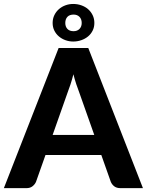

<svg xmlns="http://www.w3.org/2000/svg" viewBox="-29 -974 760 994"><path d="M459 -275.5 380.5 -497.5Q373.5 -515 365.8 -538.5Q358 -562 351 -589.5Q344 -561.5 336.2 -537.8Q328.5 -514 321.5 -496.5L243.5 -275.5ZM711 0H594.5Q575 0 562.8 -9.2Q550.5 -18.5 544.5 -33L495.5 -171.5H206.5L157.5 -33Q152.5 -20.5 140 -10.2Q127.5 0 108.5 0H-9L274.5 -725.5H428ZM243.5 -855Q243.5 -877 252.2 -895.2Q261 -913.5 275.8 -926.5Q290.5 -939.5 309.8 -946.5Q329 -953.5 350 -953.5Q372 -953.5 392 -946.5Q412 -939.5 427 -926.5Q442 -913.5 450.8 -895.2Q459.5 -877 459.5 -855Q459.5 -833.5 450.8 -815.8Q442 -798 427 -785.5Q412 -773 392 -766Q372 -759 350 -759Q329 -759 309.8 -766Q290.5 -773 275.8 -785.5Q261 -798 252.2 -815.8Q243.5 -833.5 243.5 -855ZM309 -855Q309 -836 320 -824.2Q331 -812.5 352 -812.5Q371 -812.5 382.5 -824.2Q394 -836 394 -855Q394 -875 382.5 -886.8Q371 -898.5 352 -898.5Q331 -898.5 320 -886.8Q309 -875 309 -855Z"/></svg>

Font: Lato 2
Style: Regular
Weight: 800
Designer: Lukasz Dziedzic with Adam Twardoch and Botio Nikoltchev
Foundry: tyPoland Lukasz Dziedzic
Version: Version 2.015; 2015-08-06; http://www.latofonts.com/